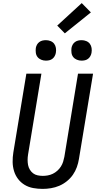

<svg xmlns="http://www.w3.org/2000/svg" viewBox="-20 -1210 640 1238"><path d="M255 8Q224 8 194 2.5Q164 -3 139 -18Q114 -33 96.5 -56Q79 -79 70.5 -107Q62 -135 61.5 -165.5Q61 -196 66 -227L150 -735H247L161 -214Q158 -196 158 -179Q158 -162 161 -146Q164 -130 172.5 -116Q181 -102 193.5 -92.5Q206 -83 222.5 -79.5Q239 -76 256 -76Q272 -76 288.5 -79Q305 -82 320.5 -89.5Q336 -97 349.5 -109Q363 -121 372.5 -136Q382 -151 387 -167Q392 -183 395 -199L483 -735H580L489 -185Q485 -159 475.5 -132.5Q466 -106 450 -83Q434 -60 411 -41.5Q388 -23 362 -12Q336 -1 308.5 3.5Q281 8 255 8ZM506 -819Q490 -819 475.5 -825Q461 -831 452 -842.5Q443 -854 441 -869.5Q439 -885 441 -901Q443 -912 448.5 -922Q454 -932 463.5 -939Q473 -946 484 -948.5Q495 -951 506 -951Q522 -951 536.5 -945Q551 -939 559.5 -927.5Q568 -916 570.5 -900.5Q573 -885 570 -869Q568 -858 562.5 -848Q557 -838 548 -831Q539 -824 528 -821.5Q517 -819 506 -819ZM276 -819Q260 -819 245.5 -825Q231 -831 222 -842.5Q213 -854 211 -869.5Q209 -885 211 -901Q213 -912 218.5 -922Q224 -932 233.5 -939Q243 -946 254 -948.5Q265 -951 276 -951Q292 -951 306.5 -945Q321 -939 329.5 -927.5Q338 -916 340.5 -900.5Q343 -885 340 -869Q338 -858 332.5 -848Q327 -838 318 -831Q309 -824 298 -821.5Q287 -819 276 -819ZM398 -995 349 -1045 507 -1190 566 -1130Z"/></svg>

Font: Iosevka Custom Medium
Style: Italic
Weight: 500
Italic angle: -9°
Designer: Belleve Invis
Foundry: Belleve Invis
Version: Version 27.0.1